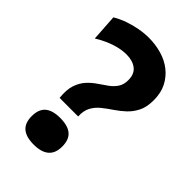

<svg xmlns="http://www.w3.org/2000/svg" viewBox="-210 -751 841 841"><g transform="rotate(45 210.5 -331.0)"><path d="M104 -212Q99 -258 109 -288Q119 -318 137 -338Q155 -358 176.5 -372.5Q198 -387 217.5 -401Q237 -415 249.5 -433.5Q262 -452 262 -480Q262 -518 238.5 -536Q215 -554 177 -554Q154 -554 128.5 -548Q103 -542 78 -531Q53 -520 29 -505L21 -628Q48 -644 77 -654Q106 -664 136 -669.5Q166 -675 194 -675Q236 -675 274 -664Q312 -653 340.5 -630.5Q369 -608 386 -575Q403 -542 403 -496Q403 -454 389 -426Q375 -398 353.5 -378Q332 -358 308 -342Q284 -326 263 -309Q242 -292 229.5 -269Q217 -246 219 -212ZM168 13Q121 13 97.5 -7Q74 -27 74 -69Q74 -112 97.5 -132Q121 -152 168 -152Q216 -152 239.5 -132Q263 -112 263 -69Q263 13 168 13Z"/></g></svg>

Font: Bricolage Grotesque 96pt ExtraBold
Style: Bold
Weight: 700
Version: Version 1.001;gftools[0.9.33.dev8+g029e19f]